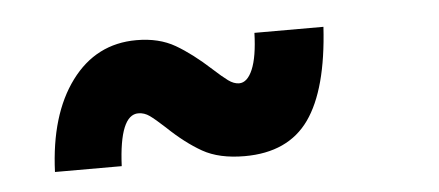

<svg xmlns="http://www.w3.org/2000/svg" viewBox="-28 -411 583 255"><g transform="rotate(-5 263.5 -284.0)"><path d="M189 -248Q176 -260 169 -265Q162 -270 154 -270Q129 -270 126 -202H37Q40 -278 73 -322.5Q106 -367 160 -367Q190 -367 211.5 -354.5Q233 -342 257 -320Q269 -309 276.5 -303.5Q284 -298 291 -298Q302 -298 309 -314.5Q316 -331 317 -363H409Q404 -280 376 -240.5Q348 -201 290 -201Q256 -201 234 -213.5Q212 -226 189 -248Z"/></g></svg>

Font: Open Sauce One Black
Style: Regular
Weight: 900
Designer: Alfredo Marco Pradil
Foundry: Creative Sauce Fz LLC
Version: Version 1.477